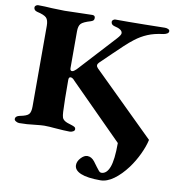

<svg xmlns="http://www.w3.org/2000/svg" viewBox="-95 -739 971 1063"><g transform="rotate(10 390.5 -207.5)"><path d="M412 -384Q412 -376 420 -368L767 -27Q759 10 738 54.5Q717 99 689 137Q654 184 615.5 212Q577 240 540 240Q467 240 430 224.5Q393 209 393 180Q393 159 411 139.5Q429 120 447 120Q470 120 488 143L508 170Q519 185 525 191.5Q531 198 538 198Q568 198 584 156.5Q600 115 600 20L304 -277Q291 -293 280 -293Q269 -293 269 -277Q269 -158 272 -98Q273 -77 276.5 -66.5Q280 -56 291.5 -48.5Q303 -41 329 -34Q342 -30 348 -26Q354 -22 354 -13Q354 -6 345 -1Q336 4 326 4Q300 4 237 -1Q226 -2 212.5 -3Q199 -4 183 -4Q168 -4 132 0Q86 6 43 6Q34 6 24.5 0.5Q15 -5 15 -12Q15 -29 40 -34Q78 -41 89 -53.5Q100 -66 100 -97V-551Q100 -583 87 -596Q74 -609 34 -618Q15 -623 15 -640Q15 -646 21 -650.5Q27 -655 33 -655Q70 -655 111 -652Q165 -650 183 -650Q202 -650 258 -652Q316 -654 338 -654Q354 -654 354 -639Q354 -630 349.5 -625.5Q345 -621 335 -618Q294 -606 282 -593Q270 -580 270 -550V-343Q270 -328 281 -328Q287 -328 295 -334.5Q303 -341 305 -343L496 -551Q515 -572 515 -582Q515 -604 469 -614Q450 -619 450 -636Q450 -642 456 -646.5Q462 -651 468 -651H540L634 -652Q702 -654 746 -654Q757 -654 765 -650Q773 -646 773 -639Q773 -630 764 -625Q755 -620 743 -618Q693 -612 656.5 -596.5Q620 -581 589 -557Q565 -539 537 -512.5Q509 -486 482 -460L420 -400Q412 -392 412 -384Z"/></g></svg>

Font: EB Garamond ExtraBold
Style: Regular
Weight: 800
Designer: Georg Duffner and Octavio Pardo
Foundry: Georg Duffner
Version: Version 1.000